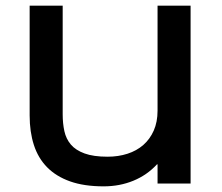

<svg xmlns="http://www.w3.org/2000/svg" viewBox="-20 -650 785 680"><path d="M655 0H538V-68H536Q501 -30 452.5 -10Q404 10 347 10Q278 10 228.5 -7.5Q179 -25 147 -57.5Q115 -90 100 -136.5Q85 -183 85 -241V-630H202V-245Q202 -213 208 -185.5Q214 -158 231 -138Q248 -118 279.5 -106.5Q311 -95 361 -95Q399 -95 431.5 -105.5Q464 -116 487.5 -136.5Q511 -157 524.5 -187.5Q538 -218 538 -258V-630H655Z"/></svg>

Font: TypoPRO Sinkin Sans
Style: 500 Medium
Weight: 500
Designer: Keith Bates
Foundry: K-Type
Version: Sinkin Sans (version 1.0)  by Keith Bates   •   © 2014   www